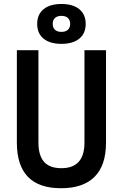

<svg xmlns="http://www.w3.org/2000/svg" viewBox="-20 -949 626 978"><path d="M291 9.8Q65.9 9.8 65.9 -222.7V-693.4H175.8V-222.7Q175.8 -157.7 204.1 -125Q232.4 -92.3 293 -92.3Q410.2 -92.3 410.2 -222.7V-693.4H520V-222.7Q520 -106.4 461.7 -48.3Q403.3 9.8 291 9.8ZM293 -725.6Q234.4 -725.6 201.9 -752.2Q169.4 -778.8 169.4 -827.1Q169.4 -875.5 201.9 -902.1Q234.4 -928.7 293 -928.7Q351.6 -928.7 384 -902.1Q416.5 -875.5 416.5 -827.1Q416.5 -778.8 384 -752.2Q351.6 -725.6 293 -725.6ZM293 -786.6Q314.5 -786.6 325.9 -797.4Q337.4 -808.1 337.4 -827.1Q337.4 -846.7 325.9 -857.4Q314.5 -868.2 293 -868.2Q271.5 -868.2 260 -857.4Q248.5 -846.7 248.5 -827.1Q248.5 -808.1 260 -797.4Q271.5 -786.6 293 -786.6Z"/></svg>

Font: Cascadia Code Medium
Style: Regular
Weight: 500
Monospace: yes
Designer: Aaron Bell
Foundry: Saja Typeworks
Version: Version 2407.024